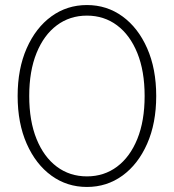

<svg xmlns="http://www.w3.org/2000/svg" viewBox="-20 -731 690 762"><path d="M325 11Q246 11 184 -34Q122 -79 86 -160.5Q50 -242 50 -350Q50 -458 86 -539.5Q122 -621 184 -666Q246 -711 325 -711Q404 -711 466 -666Q528 -621 564 -539.5Q600 -458 600 -350Q600 -242 564 -160.5Q528 -79 466 -34Q404 11 325 11ZM325 -31Q393 -31 444.5 -69.5Q496 -108 525 -179.5Q554 -251 554 -350Q554 -449 525 -520.5Q496 -592 444.5 -630.5Q393 -669 325 -669Q257 -669 205.5 -630.5Q154 -592 125 -520.5Q96 -449 96 -350Q96 -251 125 -179.5Q154 -108 205.5 -69.5Q257 -31 325 -31Z"/></svg>

Font: Red Hat Display
Style: Regular
Weight: 300
Designer: Pentagram, MCKL
Foundry: Pentagram, MCKL
Version: Version 1.023